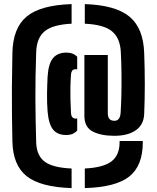

<svg xmlns="http://www.w3.org/2000/svg" viewBox="-20 -780 784 960"><path d="M338 160.5Q182 155.5 113.2 100.8Q44.5 46 42 -73Q40.5 -139.5 39.8 -203.8Q39 -268 39.5 -342.8Q40 -417.5 42 -515Q44.5 -640 113.2 -697.2Q182 -754.5 338 -759.5V-661.5Q244 -657 203.8 -624Q163.5 -591 161 -521Q156.5 -396 157 -288.8Q157.5 -181.5 161 -66Q163.5 -1.5 203.8 28.5Q244 58.5 338 62.5ZM552 -101Q484 -101 443 -122.8Q402 -144.5 402 -200V-505H519V-214Q519 -176 552 -176Q580 -176 583 -215Q585.5 -250.5 586.8 -301.2Q588 -352 587.5 -409.2Q587 -466.5 584 -521Q580.5 -589.5 540.2 -623.2Q500 -657 404 -661.5V-759.5Q557.5 -754.5 627.2 -697Q697 -639.5 701 -514Q707 -355 701 -211Q699 -156.5 659.2 -128.8Q619.5 -101 552 -101ZM310 -105Q267.5 -105 245.5 -132Q223.5 -159 218 -222Q214.5 -265.5 215.2 -313.2Q216 -361 218 -397Q222 -461.5 245 -489.2Q268 -517 312 -517Q346.5 -517 366 -496V-433Q364 -434 360 -434Q346 -434 341 -426.8Q336 -419.5 335 -408Q332.5 -371.5 332 -342.5Q331.5 -313.5 332.2 -283.8Q333 -254 335 -215Q336 -199.5 342.5 -193.2Q349 -187 360 -187Q364 -187 366 -188V-127Q356.5 -116.5 343.5 -110.8Q330.5 -105 310 -105ZM404 160.5V62.5Q496.5 58 537.2 27Q578 -4 578 -69V-75H694V-69Q694 48.5 626.8 102.2Q559.5 156 404 160.5Z"/></svg>

Font: Big Shoulders Stencil Text Black
Style: Regular
Weight: 900
Designer: Patric King
Foundry: XO Type Co
Version: Version 1.000